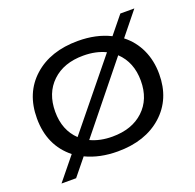

<svg xmlns="http://www.w3.org/2000/svg" viewBox="-116 -706 903 887"><g transform="rotate(-20 336.0 -262.5)"><path d="M335.9 9.8Q247.6 9.8 179.2 -22.9L111.8 60.1H40L130.9 -51.8Q36.1 -127.4 36.1 -261.2Q36.1 -385.7 118.2 -459.5Q200.2 -533.2 335.9 -533.2Q425.8 -533.2 494.1 -499L564 -585H632.8L541 -471.2Q587.4 -435.1 612.3 -381.3Q637.2 -327.6 637.2 -261.2Q637.2 -138.2 554.7 -64.2Q472.2 9.8 335.9 9.8ZM126 -261.2Q126 -170.4 183.1 -116.2L444.8 -438Q397.9 -460.9 335.9 -460.9Q239.7 -460.9 182.9 -406.7Q126 -352.5 126 -261.2ZM229 -85Q275.4 -63 335.9 -63Q432.6 -63 489.7 -116.7Q546.9 -170.4 546.9 -261.2Q546.9 -352.1 488.8 -407.2Z"/></g></svg>

Font: Lumene Sans Expanded
Style: Regular
Weight: 400
Width: 7
Designer: Deni Anggara
Version: Version 1.003;Glyphs 3.1.2 (3151)